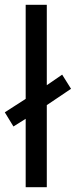

<svg xmlns="http://www.w3.org/2000/svg" viewBox="-29 -780 316 800"><path d="M78 0V-285L27 -253L-9 -312L78 -368V-760H166V-425L230 -469L267 -410L166 -342V0Z"/></svg>

Font: Noto Sans Wancho
Style: Regular
Weight: 400
Designer: Monotype Design Team
Foundry: Monotype Imaging Inc.
Version: Version 2.001; ttfautohint (v1.8.4.7-5d5b)